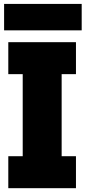

<svg xmlns="http://www.w3.org/2000/svg" viewBox="-20 -986 448 1006"><path d="M23.5 -597.5V-765H378V-597.5H303V-167.5H378V0H23.5V-167.5H99V-597.5ZM408 -965.5V-827H1.5V-965.5Z"/></svg>

Font: Hepta Slab ExtraBold
Style: Regular
Weight: 800
Designer: Michael LaGattuta
Foundry: Michael LaGattuta
Version: Version 1.102